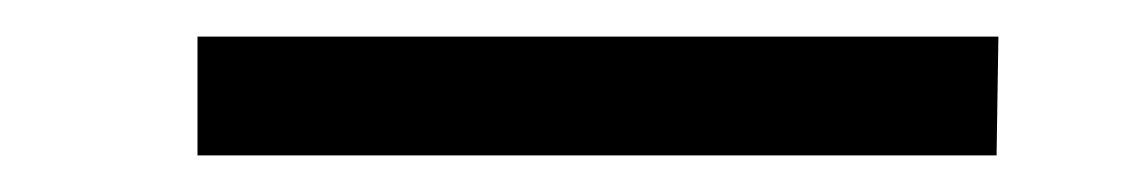

<svg xmlns="http://www.w3.org/2000/svg" viewBox="-20 -20 621 105"><path d="M88 65V0H526L525 65Z"/></svg>

Font: Taylor Sans
Style: Regular
Weight: 400
Italic angle: -8°
Designer: Natanael Gama
Version: Version 1.001 September 8, 2015